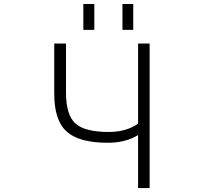

<svg xmlns="http://www.w3.org/2000/svg" viewBox="-20 -952 1040 973"><path d="M314.5 -482.4Q314.5 -370.1 361.8 -326.7Q409.2 -283.2 531.2 -283.2Q619.1 -283.2 679.7 -325.2V-731.4H738.3V1H679.7V-267.6Q616.2 -228.5 526.4 -228.5Q380.9 -228.5 317.9 -285.2Q254.9 -341.8 254.9 -476.6V-731.4H314.5ZM402.3 -800.8V-931.6H458V-800.8ZM600.6 -800.8V-931.6H655.3V-800.8Z"/></svg>

Font: Gen Shin Gothic Monospace Light
Style: Regular
Weight: 300
Designer: [Source Han Sans]
Ryoko NISHIZUKA  (kana & ideographs); Paul D. Hunt (Latin, Greek & Cyrillic); Wenlong ZHANG  (bopomofo
Version: Version 1.002.20150607